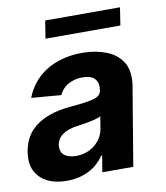

<svg xmlns="http://www.w3.org/2000/svg" viewBox="-95 -796 757 876"><g transform="rotate(-10 284.0 -358.0)"><path d="M507.5 -645.2H160.5L173.7 -727.3H520.2ZM144.9 10.3Q120.4 10.3 98.2 6Q76 1.8 57.4 -7.3Q38.7 -16.3 24.1 -30Q9.6 -43.7 0 -62.5Q-12.1 -86.3 -12.1 -119.3Q-12.1 -153.8 0.4 -188.9Q12.4 -223 35.9 -247.5Q96.9 -310.7 223.7 -320.3Q295.1 -326.3 327.4 -335.2Q360.8 -344.5 364.3 -369.3Q364.3 -372.2 364.5 -374.3Q364.7 -376.4 365.1 -378.2Q365.4 -380 365.6 -381.9Q365.8 -383.9 365.8 -386.4Q365.8 -412.3 348.7 -427.2Q331.7 -442.1 296.2 -442.1Q274.9 -442.1 257.5 -437.3Q240.1 -432.5 226.4 -424.2Q212.7 -415.8 202.9 -404.3Q193.2 -392.8 187.1 -379.3L49.4 -390.6Q62.9 -426.5 86.6 -456.3Q110.4 -486.2 143.8 -507.5Q177.2 -528.8 220 -540.7Q262.8 -552.6 314.3 -552.6Q374.3 -552.6 424 -533.4Q473.7 -514.6 499.3 -473.7Q517.4 -443.9 517.4 -401.6Q517.4 -393.5 516.9 -385.1Q516.3 -376.8 514.9 -367.9L453.5 0H310L322.8 -75.6H318.5Q305.4 -56.5 288 -40.5Q270.6 -24.5 248.8 -13.3Q226.9 -2.1 201 4.1Q175.1 10.3 144.9 10.3ZM205.6 -94.1Q231.5 -94.1 253.6 -101.9Q275.6 -109.7 292.4 -123.4Q309.3 -137.1 320.5 -155.4Q331.7 -173.7 335.9 -195L345.2 -252.8Q318.5 -239.3 240.1 -228.7Q146 -217.3 136 -157.3Q135.7 -154.5 135.5 -151.8Q135.3 -149.1 135.3 -146.7Q135.3 -120.4 155.2 -106.9Q174.7 -94.1 205.6 -94.1Z"/></g></svg>

Font: Linik Sans
Style: Bold Italic
Weight: 700
Italic angle: 9°
Designer: Fonts by Rasmus Andersson / Changes by Cristiano Sobral with parts from Marc Monis
Foundry: rsms
Version: Version 3.020; ttfautohint (v1.6)